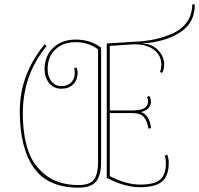

<svg xmlns="http://www.w3.org/2000/svg" viewBox="-20 -848 916 883"><path d="M341 15Q200 15 135.5 -76.5Q71 -168 71 -336.5Q71 -505 185 -644L195 -637Q85 -504 85 -327Q85 -228 109 -157Q133 -86 191.5 -41.5Q250 3 341 3Q393 3 412 -22Q431 -47 431 -104V-621Q387 -654 328 -654Q269 -654 234 -620Q199 -586 199 -530Q199 -497 216 -474.5Q233 -452 262 -452Q291 -452 307.5 -469Q324 -486 324 -514Q324 -524 321 -534L332 -538Q337 -526 337 -514Q337 -481 317 -460.5Q297 -440 262.5 -440Q228 -440 206.5 -465.5Q185 -491 185 -530Q185 -590 224.5 -628Q264 -666 328 -666Q392 -666 439 -633V-632L444 -630Q445 -622 445 -605V-104Q445 -42 422 -13.5Q399 15 341 15ZM485 -328V-38Q561 1 624.5 1Q688 1 715.5 -21Q743 -43 743 -99Q743 -117 738 -132L749 -137Q756 -120 756 -99Q756 -39 725 -13Q694 13 624 13Q554 13 471 -30V-648L598 -656Q702 -660 778 -696Q818 -715 841 -748.5Q864 -782 864 -828L876 -827Q876 -747 816 -704.5Q756 -662 660 -650Q653 -650 637 -651V-649Q651 -647 660 -645Q693 -636 714 -609.5Q735 -583 735 -553.5Q735 -524 724 -512L716 -518Q722 -531 722 -551Q722 -593 688.5 -618.5Q655 -644 603 -644Q597 -644 591 -644L485 -637V-340H589Q661 -340 661 -381Q661 -392 656 -402L666 -407Q674 -397 674 -379.5Q674 -362 660.5 -349Q647 -336 628 -333Q667 -320 675 -259L663 -256Q656 -295 640 -311.5Q624 -328 588 -328Z"/></svg>

Font: Almendra Display
Style: Regular
Weight: 400
Designer: Ana Sanfelippo
Foundry: Ana Sanfelippo
Version: Version 1.004